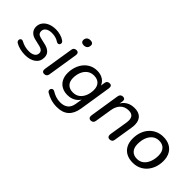

<svg xmlns="http://www.w3.org/2000/svg" viewBox="13 -1467 2416 2416"><g transform="rotate(45 1221.0 -258.5)"><path d="M224 9Q176 9 132 -2Q88 -13 57 -31Q43 -39 37.5 -50Q32 -61 33.5 -72Q35 -83 42 -91Q49 -99 60.5 -100.5Q72 -102 86 -94Q118 -76 153 -67.5Q188 -59 225 -59Q277 -59 306.5 -79.5Q336 -100 336 -136Q336 -160 319.5 -176Q303 -192 273 -199L179 -221Q128 -232 99 -264Q70 -296 70 -342Q70 -386 94.5 -420.5Q119 -455 165 -475.5Q211 -496 274 -496Q313 -496 354 -484.5Q395 -473 423 -453Q436 -445 441 -433.5Q446 -422 443.5 -411.5Q441 -401 434 -394Q427 -387 415.5 -386Q404 -385 390 -394Q365 -411 334 -419.5Q303 -428 270 -428Q216 -428 185.5 -406Q155 -384 155 -347Q155 -324 168.5 -308Q182 -292 212 -285L306 -263Q361 -250 390.5 -220Q420 -190 420 -143Q420 -71 366 -31Q312 9 224 9Z M562 7Q541 7 531 -7Q521 -21 525 -46L589 -449Q592 -472 605.5 -483Q619 -494 641 -494Q662 -494 672 -480Q682 -466 678 -441L614 -38Q611 -16 598 -4.5Q585 7 562 7ZM659 -600Q634 -600 621 -613Q608 -626 609 -649Q612 -677 629.5 -691.5Q647 -706 676 -706Q702 -706 715.5 -693.5Q729 -681 726 -658Q724 -630 707 -615Q690 -600 659 -600Z M970 189Q911 189 860 173.5Q809 158 769 133Q757 125 753 114Q749 103 751.5 92.5Q754 82 762 74Q770 66 781.5 64.5Q793 63 806 71Q841 92 877.5 104.5Q914 117 958 117Q1022 117 1061.5 86Q1101 55 1111 -11L1129 -122L1137 -121Q1113 -69 1065.5 -40.5Q1018 -12 957 -12Q899 -12 855 -36Q811 -60 787 -105Q763 -150 763 -211Q763 -267 779.5 -318.5Q796 -370 828 -410Q860 -450 905.5 -473Q951 -496 1009 -496Q1069 -496 1114.5 -467Q1160 -438 1177 -380L1166 -363L1180 -450Q1183 -473 1196.5 -483.5Q1210 -494 1231 -494Q1253 -494 1262 -480Q1271 -466 1267 -441L1200 -16Q1184 86 1127 137.5Q1070 189 970 189ZM982 -84Q1037 -84 1074 -113Q1111 -142 1130 -190Q1149 -238 1149 -294Q1149 -355 1116 -389.5Q1083 -424 1021 -424Q968 -424 930.5 -395Q893 -366 874 -318.5Q855 -271 855 -215Q855 -153 888.5 -118.5Q922 -84 982 -84Z M1390 7Q1369 7 1359 -8Q1349 -23 1353 -48L1416 -449Q1420 -472 1433.5 -483Q1447 -494 1468 -494Q1489 -494 1498.5 -481.5Q1508 -469 1504 -444L1491 -365L1485 -379Q1510 -435 1557.5 -465.5Q1605 -496 1672 -496Q1726 -496 1762.5 -474.5Q1799 -453 1814.5 -408Q1830 -363 1819 -294L1778 -38Q1776 -16 1762.5 -4.5Q1749 7 1726 7Q1705 7 1695 -7.5Q1685 -22 1688 -47L1728 -293Q1738 -358 1717 -390Q1696 -422 1642 -422Q1572 -422 1530.5 -379Q1489 -336 1478 -263L1442 -39Q1436 7 1390 7Z M2140 9Q2073 9 2024.5 -17Q1976 -43 1950.5 -91.5Q1925 -140 1925 -206Q1925 -269 1943.5 -322Q1962 -375 1997 -414Q2032 -453 2079.5 -474.5Q2127 -496 2184 -496Q2252 -496 2300 -470Q2348 -444 2374 -395.5Q2400 -347 2400 -280Q2400 -218 2381 -165Q2362 -112 2327.5 -73Q2293 -34 2245.5 -12.5Q2198 9 2140 9ZM2143 -63Q2196 -63 2232.5 -92.5Q2269 -122 2288.5 -172.5Q2308 -223 2308 -284Q2308 -352 2274.5 -388Q2241 -424 2182 -424Q2129 -424 2092 -394.5Q2055 -365 2036 -315Q2017 -265 2017 -203Q2017 -135 2050.5 -99Q2084 -63 2143 -63Z"/></g></svg>

Font: Nunito Medium
Style: Italic
Weight: 500
Designer: Vernon Adams
Foundry: Vernon Adams
Version: Version 3.601